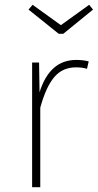

<svg xmlns="http://www.w3.org/2000/svg" viewBox="-20 -781 408 801"><path d="M143 -520 145 -396Q187 -531 298 -531Q326 -531 350 -525L343 -494Q323 -500 297 -500Q241 -500 206.5 -459.5Q172 -419 148 -332V0H114V-520ZM225 -640 99 -741 116 -761 234 -676 352 -761 368 -741 244 -640Z"/></svg>

Font: FiraSans
Style: Regular
Weight: 200
Designer: Carrois Corporate & Edenspiekermann AG
Foundry: Carrois Corporate GbR & Edenspiekermann AG
Version: Version 3.106;PS 003.106;hotconv 1.0.70;makeotf.lib2.5.58329